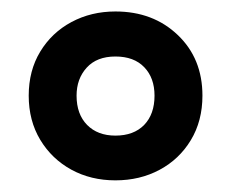

<svg xmlns="http://www.w3.org/2000/svg" viewBox="-20 -744 402 333"><path d="M180.2 -431.2Q137.7 -431.2 103.8 -449.7Q69.8 -468.3 49.8 -501.5Q29.8 -534.7 29.8 -578.1Q29.8 -621.6 49.8 -654.5Q69.8 -687.5 104 -705.8Q138.2 -724.1 180.2 -724.1Q245.6 -724.1 288.3 -683.3Q331.1 -642.6 331.1 -578.1Q331.1 -534.2 311 -501Q291 -467.8 256.8 -449.5Q222.7 -431.2 180.2 -431.2ZM180.2 -508.8Q211.9 -508.8 230 -527.3Q248 -545.9 248 -578.1Q248 -608.9 230.2 -627.4Q212.4 -646 180.2 -646Q147.9 -646 130.4 -626.7Q112.8 -607.4 112.8 -578.1Q112.8 -545.9 131.1 -527.3Q149.4 -508.8 180.2 -508.8Z"/></svg>

Font: Open Sans Condensed
Style: Bold Italic
Weight: 700
Width: 3
Italic angle: -12°
Designer: Monotype Design Team
Foundry: Monotype Imaging Inc.
Version: Version 3.003; ttfautohint (v1.8.4)